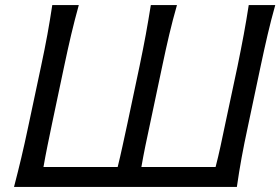

<svg xmlns="http://www.w3.org/2000/svg" viewBox="-20 -733 1100 753"><path d="M35 0Q50.5 -59.5 63.5 -114.2Q76.5 -169 90.5 -235.5L141 -473Q155.5 -541 165.8 -597.2Q176 -653.5 185 -713H289Q272.5 -653.5 259.2 -597.2Q246 -541 231.5 -472.5L184.5 -250Q174.5 -202 166 -160.2Q157.5 -118.5 150.5 -78H441.5Q451.5 -118.5 460.5 -160.2Q469.5 -202 480 -250L527.5 -474.5Q541.5 -541.5 551.8 -597.5Q562 -653.5 571.5 -713H674Q657 -653.5 643.8 -597.5Q630.5 -541.5 616.5 -474.5L569 -250Q558.5 -202 550 -160.2Q541.5 -118.5 534.5 -78H825.5Q836 -118.5 845 -160.2Q854 -202 864 -250L911.5 -473Q925.5 -541 936 -597.8Q946.5 -654.5 955.5 -713H1059.5Q1043 -654.5 1029.8 -597.8Q1016.5 -541 1002 -472.5L952 -236Q937.5 -169 927.5 -114.2Q917.5 -59.5 909 0Z"/></svg>

Font: Commissioner Flair
Style: Italic
Weight: 400
Italic angle: -12°
Designer: Kostas Bartsokas
Foundry: Kostas Bartsokas
Version: Version 1.000; ttfautohint (v1.8.3)